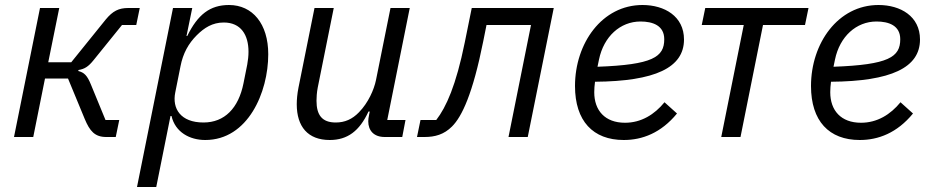

<svg xmlns="http://www.w3.org/2000/svg" viewBox="-20 -548 3726 768"><path d="M36 0H113L160 -234H252L319 -72C339 -24 359 0 405 0H443L457 -68H402L344 -209C329 -246 317 -258 293 -264L294 -268C318 -272 333 -281 354 -307L468 -448H525L539 -516H493C455 -516 431 -504 403 -470L265 -299H173L217 -516H140Z M528 200H605L662 -84H666C681 -19 739 12 801 12C972 12 1053 -179 1053 -331C1053 -453 990 -528 896 -528C820 -528 771 -490 729 -404H726L749 -516H672ZM794 -58C702 -58 668 -114 681 -178L702 -283C712 -335 734 -374 767 -407C797 -437 830 -458 875 -458C944 -458 974 -408 974 -341C974 -324 972 -307 969 -290L954 -215C934 -115 878 -58 794 -58Z M1238 -516 1174 -198C1169 -173 1167 -150 1167 -131C1167 -42 1211 12 1299 12C1370 12 1418 -24 1454 -102H1459L1457 -92C1454 -78 1453 -70 1453 -63C1453 -26 1475 0 1519 0H1589L1602 -68H1529L1619 -516H1542L1484 -228C1476 -189 1453 -137 1416 -99C1389 -71 1359 -58 1323 -58C1268 -58 1246 -88 1246 -145C1246 -157 1247 -178 1251 -198L1315 -516Z M1648 0H1678C1720 0 1756 -10 1788 -42C1828 -82 1871 -173 1913 -383L1926 -448H2104L2014 0H2091L2195 -516H1867L1839 -378C1804 -206 1765 -120 1725 -68H1662Z M2475 12C2549 12 2624 -16 2688 -94L2638 -139C2598 -90 2545 -57 2480 -57C2400 -57 2357 -106 2357 -179C2357 -190 2358 -207 2360 -221C2600 -223 2716 -277 2716 -390C2716 -483 2638 -528 2550 -528C2388 -528 2280 -375 2280 -204C2280 -64 2352 12 2475 12ZM2542 -462C2591 -462 2637 -446 2637 -391C2637 -320 2591 -289 2370 -281L2376 -310C2395 -402 2461 -462 2542 -462Z M2865 0H2942L3032 -448H3200L3214 -516H2801L2787 -448H2955Z M3419 12C3493 12 3568 -16 3632 -94L3582 -139C3542 -90 3489 -57 3424 -57C3344 -57 3301 -106 3301 -179C3301 -190 3302 -207 3304 -221C3544 -223 3660 -277 3660 -390C3660 -483 3582 -528 3494 -528C3332 -528 3224 -375 3224 -204C3224 -64 3296 12 3419 12ZM3486 -462C3535 -462 3581 -446 3581 -391C3581 -320 3535 -289 3314 -281L3320 -310C3339 -402 3405 -462 3486 -462Z"/></svg>

Font: LVC Sans
Style: Italic
Weight: 400
Italic angle: -11.31°
Designer: Mike Abbink, Paul van der Laan, Pieter van Rosmalen
Foundry: Bold Monday
Version: Version 3.0